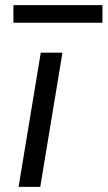

<svg xmlns="http://www.w3.org/2000/svg" viewBox="-20 -724 417 744"><path d="M52 0 138 -520H222L136 0ZM32 -636V-704H377V-636Z"/></svg>

Font: Iosevka Aile Oblique
Style: Regular
Weight: 400
Italic angle: -9°
Designer: Belleve Invis
Foundry: Belleve Invis
Version: Version 31.1.0; ttfautohint (v1.8.4)